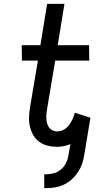

<svg xmlns="http://www.w3.org/2000/svg" viewBox="-20 -755 540 998"><path d="M210 223V151H221Q241 151 261.5 145Q282 139 298.5 124.5Q315 110 324 90.5Q333 71 336 50L346 -6Q330 1 312 4.5Q294 8 277 8Q251 8 227 2Q203 -4 184 -18Q165 -32 153 -52.5Q141 -73 135.5 -97Q130 -121 131 -146.5Q132 -172 136 -197L177 -440H94L93 -520H190L225 -735H315L280 -520H443L444 -440H267L224 -184Q222 -172 221 -159.5Q220 -147 221 -135Q222 -123 225.5 -111.5Q229 -100 236 -91Q243 -82 254 -77Q265 -72 278 -72Q295 -72 311.5 -81Q328 -90 338.5 -104.5Q349 -119 357 -135.5Q365 -152 369 -169L450 -143L418 50Q415 73 407 96Q399 119 385.5 139.5Q372 160 353.5 177Q335 194 312.5 204.5Q290 215 266.5 219Q243 223 221 223Z"/></svg>

Font: Iosevka SS18 Medium
Style: Italic
Weight: 500
Italic angle: -9°
Monospace: yes
Designer: Belleve Invis
Foundry: Belleve Invis
Version: Version 25.1.1; ttfautohint (v1.8.4)